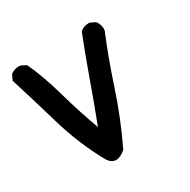

<svg xmlns="http://www.w3.org/2000/svg" viewBox="-126 -466 751 759"><g transform="rotate(-30 249.0 -86.5)"><path d="M46.9 -338.4Q49.8 -338.4 54.7 -337.9L78.1 -326.2Q110.8 -256.8 138.2 -159.7Q165.5 -62.5 198.2 25.9Q233.4 -65.9 267.3 -161.4Q301.3 -256.8 331.5 -332.5L332.5 -334Q348.6 -348.1 369.6 -348.1Q372.6 -348.1 377 -347.7L399.9 -336.4Q407.7 -325.7 410.2 -316.4Q412.6 -307.1 412.6 -301.3Q412.6 -295.4 412.1 -291Q372.6 -197.3 333 -77.1Q293.5 43 239.7 154.3Q215.8 174.8 196.3 174.8Q175.3 174.8 160.6 151.9L160.2 151.4Q100.1 43 64 -81.3Q27.8 -205.6 -2.4 -301.3L9.3 -325.7L10.7 -326.7Q26.4 -338.4 46.9 -338.4Z"/></g></svg>

Font: Bakudai
Style: Bold
Weight: 700
Version: Version 1.48